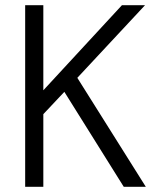

<svg xmlns="http://www.w3.org/2000/svg" viewBox="-20 -720 606 740"><path d="M77 0V-700H147V-372L450 -700H539L278 -420L542 0H457L228 -366L147 -280V0Z"/></svg>

Font: DM Sans 18pt Light
Style: Regular
Weight: 300
Designer: Colophon Foundry, Jonny Pinhorn
Foundry: Colophon Foundry
Version: Version 4.004;gftools[0.9.30]